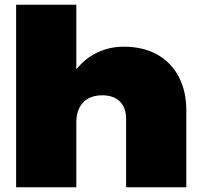

<svg xmlns="http://www.w3.org/2000/svg" viewBox="-20 -790 847 810"><path d="M48 -770H302V0H48ZM501 -593Q585 -593 644 -559.5Q703 -526 734.5 -465.5Q766 -405 766 -324V0H512V-288Q512 -336 485.5 -362Q459 -388 411 -388Q377 -388 352.5 -374.5Q328 -361 315 -335.5Q302 -310 302 -274L227 -312Q241 -406 281 -468.5Q321 -531 378 -562Q435 -593 501 -593Z"/></svg>

Font: Unbounded Black
Style: Regular
Weight: 900
Designer: Luke Prowse, Jean-Baptiste Morizot, Fátima Lázaro, Florian Runge
Foundry: NaN
Version: Version 1.701;gftools[0.9.28.dev5+ged2979d]